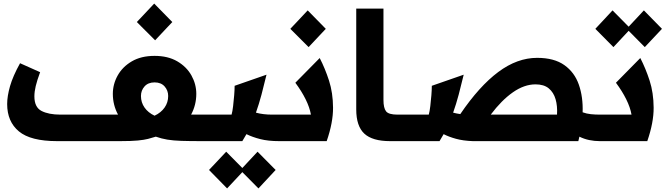

<svg xmlns="http://www.w3.org/2000/svg" viewBox="-20 -788 3729 1072"><path d="M299 0Q151 0 85.5 -54.5Q20 -109 20 -207Q20 -251 36 -307Q52 -363 92 -435L204 -385Q187 -339 179.5 -307.5Q172 -276 172 -250Q172 -189 212 -168.5Q252 -148 317 -148H639Q610 -202 610 -264Q610 -318 637 -366.5Q664 -415 716 -445.5Q768 -476 843 -476Q918 -476 970 -445.5Q1022 -415 1049 -366.5Q1076 -318 1076 -264Q1076 -202 1047 -148H1136V0H1106Q1038 0 992.5 -1.5Q947 -3 914 -8.5Q881 -14 850 -25Q828 -18 806.5 -12.5Q785 -7 749.5 -3.5Q714 0 650 0ZM843 -142Q879 -159 899 -187.5Q919 -216 919 -252Q919 -283 899 -305.5Q879 -328 843 -328Q807 -328 787 -305.5Q767 -283 767 -252Q767 -216 787 -187.5Q807 -159 843 -142ZM846 -563 744 -665 841 -768 942 -665Z M1136 0V-148H1273Q1278 -166 1281.5 -195.5Q1285 -225 1287.5 -256Q1290 -287 1290 -309L1468 -371Q1454 -312 1440 -259.5Q1426 -207 1409 -159Q1449 -148 1499 -148H1539V0Q1477 0 1432.5 -11.5Q1388 -23 1356 -39Q1345 -19 1333 0ZM1248 264 1147 161 1243 59 1333 150 1418 59 1519 161 1423 264 1333 173Z M1539 0V-148H1716Q1709 -188 1686.5 -233.5Q1664 -279 1629 -326L1765 -464Q1795 -406 1817 -338Q1839 -270 1839.5 -187Q1840 -104 1804 0ZM1703 -525 1601 -627 1698 -730 1799 -627Z M2158 0Q2059 0 2014 -42Q1969 -84 1969 -177V-740H2121V-230Q2121 -185 2135.5 -166.5Q2150 -148 2199 -148H2237V0Z M2237 0V-148H2374Q2379 -166 2382.5 -195.5Q2386 -225 2388.5 -256Q2391 -287 2391 -309L2569 -371Q2555 -312 2541 -259.5Q2527 -207 2510 -159Q2529 -154 2550 -151Q2656 -307 2762 -386Q2868 -465 2979 -465Q3074 -465 3131 -424.5Q3188 -384 3212 -315Q3236 -246 3233 -161Q3255 -153 3279 -150.5Q3303 -148 3329 -148V0Q3299 0 3270 -6Q3241 -12 3215 -25Q3212 -12 3209 0H2620Q2566 -2 2526 -13Q2486 -24 2457 -39Q2446 -19 2434 0ZM2970 -317Q2907 -317 2843.5 -272.5Q2780 -228 2720 -148H3090Q3093 -196 3082 -234Q3071 -272 3044 -294.5Q3017 -317 2970 -317Z M3329 0V-148H3506Q3499 -188 3476.5 -233.5Q3454 -279 3419 -326L3555 -464Q3585 -406 3607 -338Q3629 -270 3629.5 -187Q3630 -104 3594 0ZM3405 -525 3304 -627 3400 -730 3490 -639 3575 -730 3676 -627 3580 -525 3490 -616Z"/></svg>

Font: Readex Pro bold
Style: Bold
Weight: 700
Designer: Bonnie Shaver-Troup, Thomas Jockin
Foundry: Lexend
Version: Version 1.200; ttfautohint (v1.8.3)